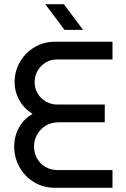

<svg xmlns="http://www.w3.org/2000/svg" viewBox="-20 -900 603 920"><path d="M245 0Q187 0 142.5 -27.5Q98 -55 73 -100Q48 -145 48 -198Q48 -246 70.5 -288Q93 -330 136 -354Q94 -381 72 -421Q50 -461 50 -505Q50 -559 75.5 -603Q101 -647 145 -673.5Q189 -700 242 -700H519V-615H253Q222 -615 198 -600Q174 -585 160 -560.5Q146 -536 146 -505Q146 -476 160.5 -452Q175 -428 200 -413.5Q225 -399 255 -399H482V-314H262Q225 -314 198.5 -297.5Q172 -281 157.5 -254.5Q143 -228 143 -198Q143 -168 157 -142Q171 -116 197 -100.5Q223 -85 258 -85H519V0ZM289 -757 197 -880H286L378 -757Z"/></svg>

Font: MuseoModerno SemiBold
Style: Regular
Weight: 400
Version: Version 1.001